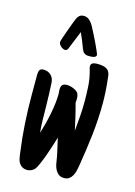

<svg xmlns="http://www.w3.org/2000/svg" viewBox="-101 -680 520 740"><g transform="rotate(15 159.5 -310.0)"><path d="M196.8 -308.6Q196.8 -304.7 196.8 -301Q196.8 -297.4 195.8 -293.9Q203.1 -267.6 209.2 -241Q215.3 -214.4 221.2 -188Q224.1 -217.8 226.3 -247.8Q228.5 -277.8 228.5 -307.6Q228.5 -336.9 226.6 -367.4Q224.6 -397.9 216.8 -425.8L214.8 -432.6Q213.9 -435.1 213.4 -438Q212.9 -440.9 212.9 -443.8Q212.9 -449.2 215.6 -452.4Q218.3 -455.6 222.2 -457Q226.1 -458.5 231 -459Q235.8 -459.5 239.7 -459.5Q252 -459.5 265.1 -456.5Q273.9 -454.1 279.3 -449.5Q284.7 -444.8 287.4 -438.5Q290 -432.1 291 -424.6Q292 -417 292.5 -409.2Q292.5 -408.2 292.7 -407.2Q293 -406.2 293 -405.3Q295.4 -383.8 296.6 -362.1Q297.9 -340.3 297.9 -319.3Q297.9 -253.9 290.3 -189Q282.7 -124 272 -60.1Q270.5 -50.3 267.8 -40Q265.1 -29.8 260.3 -21Q255.4 -12.2 247.6 -6.6Q239.7 -1 228 -1Q214.8 -1 206.5 -7.1Q198.2 -13.2 193.1 -22.7Q188 -32.2 185.5 -43.9Q183.1 -55.7 181.6 -66.9Q180.7 -72.3 179.9 -76.7Q179.2 -81.1 178.2 -85L164.6 -145.5Q160.6 -131.8 154.1 -111.1Q147.5 -90.3 139.9 -69.3Q132.3 -48.3 124.8 -31.2Q117.2 -14.2 112.3 -7.8Q106.9 -1.5 98.6 2.2Q90.3 5.9 82 5.9Q67.4 5.9 56.6 -3.4Q46.9 -13.2 43.9 -25.9Q41 -38.6 39.6 -51.3Q39.6 -52.2 39.3 -53.7Q39.1 -55.2 39.1 -56.2Q31.7 -109.9 28.3 -165.3Q24.9 -220.7 24.9 -275.9V-356.9Q24.9 -361.3 25.4 -366.2Q25.9 -371.1 27.6 -375.2Q29.3 -379.4 33 -381.8Q36.6 -384.3 43.5 -384.3Q61.5 -384.3 73.2 -373.5Q85 -362.8 86.4 -345.2Q87.9 -321.8 88.6 -297.9Q89.4 -273.9 89.8 -250.5Q90.3 -223.6 90.6 -198.5Q90.8 -173.3 93.8 -145.5Q99.6 -164.6 105 -185.1Q110.4 -205.6 114.5 -226.6Q118.7 -247.6 121.3 -268.3Q124 -289.1 124 -308.6Q124 -311 123.8 -312.7Q123.5 -314.5 123.5 -316.9Q123 -319.3 123 -321.8Q123 -324.2 123 -326.7Q123 -338.9 128.4 -344.7Q133.8 -350.6 147 -350.6Q151.9 -350.6 158.9 -349.1Q166 -347.7 173.1 -344.7Q180.2 -341.8 186 -337.4Q191.9 -333 193.8 -327.6H193.4Q195.8 -322.8 196.3 -318.4Q196.8 -314 196.8 -308.6ZM228 -491.7Q228 -487.8 225.1 -485.4Q222.2 -482.9 218.3 -481.7Q214.4 -480.5 210 -480.2Q205.6 -480 202.6 -480Q198.2 -480 193.1 -480.2Q188 -480.5 184.1 -482.9Q177.2 -485.8 174.6 -491Q171.9 -496.1 169.4 -501.5Q163.6 -517.1 157.7 -531.7Q151.9 -546.4 145 -561Q138.2 -543.9 131.3 -527.3Q124.5 -510.7 117.7 -493.7Q116.2 -489.3 114.5 -486.1Q112.8 -482.9 108.9 -480Q107.9 -479 104 -479Q100.1 -479 95.5 -481.2Q90.8 -483.4 86.9 -486.8Q83 -490.2 80.3 -494.6Q77.6 -499 77.6 -503.4Q77.6 -506.8 82.3 -520.8Q86.9 -534.7 93 -551.5Q99.1 -568.4 104.7 -583.5Q110.4 -598.6 112.8 -604Q117.2 -613.8 123.3 -619.1Q129.4 -624.5 141.1 -624.5Q154.8 -624.5 165.5 -613.8Q174.3 -605 180.2 -593.5Q186 -582 191.9 -570.8Q193.8 -566.9 200 -554.9Q206.1 -543 212.2 -529.8Q218.3 -516.6 223.1 -505.4Q228 -494.1 228 -491.7Z"/></g></svg>

Font: Just Another Hand
Style: Regular
Weight: 400
Designer: Astigmatic (AOETI)
Foundry: Astigmatic (AOETI)
Version: Version 1.000